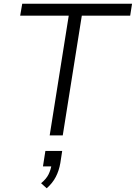

<svg xmlns="http://www.w3.org/2000/svg" viewBox="-20 -725 727 1028"><path d="M246 0 348 -641H88L99 -705H687L677 -641H418L316 0ZM230 283 200 256Q228 233 240 208.5Q252 184 256 157L267 166H210L223 83H313L303 148Q296 189 278.5 222.5Q261 256 230 283Z"/></svg>

Font: Nunito Sans 7pt Light
Style: Italic
Weight: 300
Italic angle: -9°
Designer: Vernon Adams
Foundry: Vernon Adams
Version: Version 3.101;gftools[0.9.27]